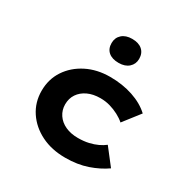

<svg xmlns="http://www.w3.org/2000/svg" viewBox="-179 -969 1128 1145"><g transform="rotate(30 385.0 -397.0)"><path d="M417 10Q323 10 251 -26Q179 -62 137.5 -124.5Q96 -187 96 -266Q96 -346 137 -408Q178 -470 249 -506Q320 -542 410 -542Q495 -542 567 -518Q639 -494 686 -450L598 -337Q578 -355 549.5 -370Q521 -385 489.5 -394Q458 -403 423 -403Q373 -403 336 -385.5Q299 -368 278.5 -337.5Q258 -307 258 -266Q258 -227 279 -195.5Q300 -164 337.5 -147Q375 -130 423 -130Q464 -130 496.5 -137.5Q529 -145 554.5 -157Q580 -169 599 -184L686 -72Q635 -36 568 -13Q501 10 417 10ZM410 -639Q365 -639 340 -660.5Q315 -682 315 -721Q315 -758 340.5 -781Q366 -804 410 -804Q455 -804 480 -782Q505 -760 505 -721Q505 -685 479.5 -662Q454 -639 410 -639Z"/></g></svg>

Font: Lexend Mega
Style: Bold
Weight: 700
Version: Version 1.007